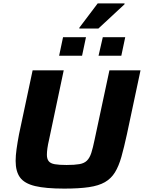

<svg xmlns="http://www.w3.org/2000/svg" viewBox="-20 -1102 847 1130"><path d="M358 8Q249 8 186.5 -7Q124 -22 98 -57.5Q72 -93 72 -155Q72 -186 77.5 -225Q83 -264 92 -312L172 -688H355L269 -281Q262 -251 259 -229.5Q256 -208 256 -191Q256 -167 266.5 -153.5Q277 -140 302.5 -135.5Q328 -131 372 -131Q419 -131 447.5 -136Q476 -141 492 -157Q508 -173 517.5 -202.5Q527 -232 537 -281L624 -688H807L727 -312Q710 -234 694.5 -179Q679 -124 656.5 -87.5Q634 -51 597.5 -30Q561 -9 503 -0.5Q445 8 358 8ZM560 -774 585 -883H717L694 -774ZM328 -774 351 -883H486L463 -774ZM447 -934V-939L555 -1082H713V-1077L559 -934Z"/></svg>

Font: Saira Expanded
Style: Bold Italic
Weight: 700
Width: 7
Italic angle: -12°
Designer: Hector Gatti with collaboration of the Omnibus-Type team
Foundry: Omnibus-Type
Version: Version 1.101